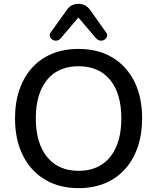

<svg xmlns="http://www.w3.org/2000/svg" viewBox="-20 -968 815 997"><path d="M388 9Q288 9 213.5 -35.5Q139 -80 98.5 -161.5Q58 -243 58 -353Q58 -436 81 -502.5Q104 -569 147 -616.5Q190 -664 251 -689Q312 -714 388 -714Q489 -714 563 -670Q637 -626 677.5 -545Q718 -464 718 -354Q718 -271 695 -204Q672 -137 628.5 -89Q585 -41 524 -16Q463 9 388 9ZM388 -81Q458 -81 507.5 -113Q557 -145 583.5 -206Q610 -267 610 -353Q610 -482 552 -553Q494 -624 388 -624Q318 -624 268.5 -592.5Q219 -561 192.5 -500Q166 -439 166 -353Q166 -225 224.5 -153Q283 -81 388 -81ZM296 -770Q286 -758 273.5 -757Q261 -756 251.5 -762.5Q242 -769 239 -779.5Q236 -790 245 -802L326 -915Q338 -933 353.5 -940.5Q369 -948 387 -948Q406 -948 421 -940.5Q436 -933 449 -915L529 -802Q539 -790 536 -779.5Q533 -769 523.5 -762.5Q514 -756 501.5 -757Q489 -758 478 -770L387 -877Z"/></svg>

Font: Nunito ExtraLight SemiBold
Style: Regular
Weight: 600
Version: Version 3.602